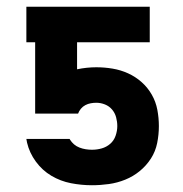

<svg xmlns="http://www.w3.org/2000/svg" viewBox="-20 -540 540 568"><path d="M252 8Q221 8 190 2Q159 -4 132 -20Q105 -36 86 -62Q67 -88 60 -118L58 -129H186L187 -127Q192 -119 199 -113Q206 -107 215 -103.5Q224 -100 233.5 -98.5Q243 -97 252 -97Q267 -97 281 -101Q295 -105 306 -114.5Q317 -124 322 -138.5Q327 -153 327 -167Q327 -180 323.5 -193Q320 -206 311.5 -216Q303 -226 290.5 -231Q278 -236 265 -236Q257 -236 248.5 -234.5Q240 -233 232.5 -229Q225 -225 219.5 -218.5Q214 -212 211 -204H84V-415H58V-520H423V-415H208V-335Q222 -338 236.5 -339.5Q251 -341 265 -341Q289 -341 313 -337Q337 -333 359 -323Q381 -313 399 -297Q417 -281 429 -260Q441 -239 445.5 -215Q450 -191 450 -167Q450 -142 445 -117Q440 -92 426.5 -71Q413 -50 393.5 -34Q374 -18 350.5 -8.5Q327 1 302 4.5Q277 8 252 8Z"/></svg>

Font: Iosevka SS18 Extrabold
Style: Regular
Weight: 800
Monospace: yes
Designer: Belleve Invis
Foundry: Belleve Invis
Version: Version 25.1.1; ttfautohint (v1.8.4)